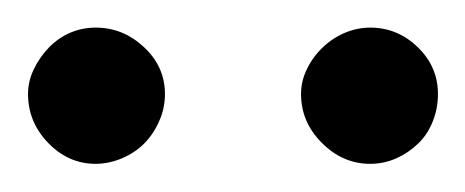

<svg xmlns="http://www.w3.org/2000/svg" viewBox="-20 -655 332 137"><path d="M292.5 -587.9Q292.5 -577.6 288.8 -568.4Q285.2 -559.1 278.3 -552.5Q271.5 -545.9 262.7 -542Q253.9 -538.1 244.1 -538.1Q224.6 -538.1 209.7 -553Q194.8 -567.9 194.8 -587.9Q194.8 -597.2 199 -605.7Q203.1 -614.3 210.2 -621.1Q217.3 -627.9 226.1 -631.6Q234.9 -635.3 244.1 -635.3Q263.7 -635.3 278.1 -621.3Q292.5 -607.4 292.5 -587.9ZM97.7 -587.9Q97.7 -577.6 93.5 -568.4Q89.4 -559.1 82.8 -552.5Q76.2 -545.9 66.9 -542Q57.6 -538.1 48.3 -538.1Q28.8 -538.1 14.4 -553Q0 -567.9 0 -587.9Q0 -597.2 4.2 -605.7Q8.3 -614.3 14.9 -621.1Q21.5 -627.9 30 -631.6Q38.6 -635.3 48.3 -635.3Q67.9 -635.3 82.8 -621.3Q97.7 -607.4 97.7 -587.9Z"/></svg>

Font: Kitab
Style: Regular
Weight: 400
Designer: SIL International
Foundry: Khaled Hosny
Version: Version 1.000